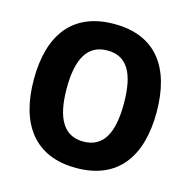

<svg xmlns="http://www.w3.org/2000/svg" viewBox="-107 -831 940 947"><g transform="rotate(15 363.0 -357.5)"><path d="M676 -358C676 -585 576 -725 363 -725C151 -725 49 -587 49 -359C49 -132 150 10 363 10C576 10 676 -132 676 -358ZM217 -358C217 -507 261 -590 364 -590C467 -590 509 -507 509 -358C509 -207 466 -125 363 -125C262 -125 217 -208 217 -358Z"/></g></svg>

Font: Noto Sans Armenian SemiCondensed Extra
Style: Regular
Weight: 800
Width: 4
Designer: Monotype Design Team
Foundry: Monotype Imaging Inc.
Version: Version 1.901